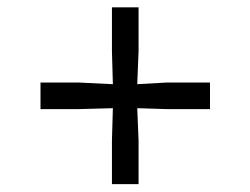

<svg xmlns="http://www.w3.org/2000/svg" viewBox="-20 -570 668 512"><path d="M188 -350 281 -345.5 278.5 -433.5V-550.5H349.5V-433.5L346 -345.5L426 -350H540V-279H426L346 -281.5L349.5 -195.5V-79H278.5V-195.5L281 -281.5L188 -279H88V-350Z"/></svg>

Font: Merriweather Text
Style: Regular
Weight: 400
Designer: Eben Sorkin
Foundry: Eben Sorkin
Version: Version 2.100; ttfautohint (v1.7.19-72a1) -l 8 -r 50 -G 200 